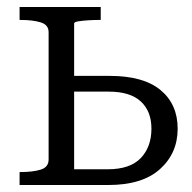

<svg xmlns="http://www.w3.org/2000/svg" viewBox="-20 -529 549 549"><path d="M192 -45H288Q352 -45 382.5 -77Q413 -109 413 -161Q413 -211 382.5 -239Q352 -267 291 -267H172V-312H294Q390 -312 439 -271.5Q488 -231 488 -161Q488 -91 437.5 -45.5Q387 0 290 0H36V-37H38Q74 -37 96.5 -44Q119 -51 119 -73V-437Q119 -458 96.5 -465Q74 -472 38 -472H36V-509H268V-472H264Q250 -472 233 -471Q216 -470 204 -468Q192 -466 192 -462Z"/></svg>

Font: Roboto Serif 36pt Light
Style: Regular
Weight: 300
Designer: Greg Gazdowicz
Foundry: Commercial Type
Version: Version 1.008